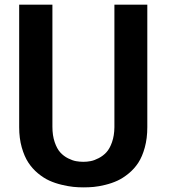

<svg xmlns="http://www.w3.org/2000/svg" viewBox="-20 -790 728 821"><path d="M609.9 -246.1Q609.9 -198.2 599.1 -159.2Q588.4 -120.1 571.3 -94Q554.2 -67.9 530 -48.1Q505.9 -28.3 481.9 -17.3Q458 -6.3 429.9 0.5Q401.9 7.3 380.6 9.3Q359.4 11.2 336.9 11.2Q314.5 11.2 293 9Q271.5 6.8 243.2 0Q214.8 -6.8 190.7 -17.8Q166.5 -28.8 142.3 -48.8Q118.2 -68.8 101.1 -95Q84 -121.1 73 -159.9Q62 -198.7 62 -246.1V-770H204.1V-248Q204.1 -210.4 213.9 -182.1Q223.6 -153.8 237.8 -138.2Q252 -122.6 271 -113Q290 -103.5 305.4 -100.8Q320.8 -98.1 336.9 -98.1Q352.1 -98.1 367.7 -101.1Q383.3 -104 402.1 -113.8Q420.9 -123.5 435.1 -138.9Q449.2 -154.3 459 -182.1Q468.8 -210 469.2 -246.1V-770H609.9Z"/></svg>

Font: Junction Bold
Style: Bold
Weight: 700
Designer: Caroline Hadilaksono
Foundry: Caroline Hadilaksono
Version: Version 001.001